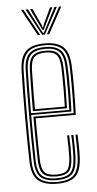

<svg xmlns="http://www.w3.org/2000/svg" viewBox="-54 -794 421 834"><g transform="rotate(-5 156.0 -377.0)"><path d="M161.5 6Q104.8 6 77.9 -18Q51 -42 49.5 -101.2Q48.5 -146.5 47.9 -196.4Q47.2 -246.2 47.2 -297.8Q47.2 -349.2 47.9 -400Q48.5 -450.8 49.8 -497.5Q51.2 -554 76.5 -580Q101.8 -606 161 -606Q214.2 -606 240.2 -582Q266.2 -558 268.5 -498.8Q269.2 -485.5 269.6 -464.1Q270 -442.8 270.1 -414.9Q270.2 -387 269.6 -354.1Q269 -321.2 267.8 -285.2H92.8Q92.8 -251.5 93 -221.1Q93.2 -190.8 93.8 -162Q94.2 -133.2 95 -103.8Q96 -64.5 110.1 -49.1Q124.2 -33.8 161.5 -33.8Q195.8 -33.8 208.6 -48Q221.5 -62.2 223.2 -103.5Q224 -121 223.8 -146Q223.5 -171 222.2 -199.2H231.2Q232.5 -170 232.8 -145.6Q233 -121.2 232.2 -103Q230.5 -58 215 -41.9Q199.5 -25.8 161.5 -25.8Q120 -25.8 103.4 -42.8Q86.8 -59.8 85.8 -103Q85.2 -129 84.6 -161.1Q84 -193.2 83.8 -227.5Q83.5 -261.8 83.5 -293.2H259Q260.2 -328.2 260.6 -359.8Q261 -391.2 260.9 -417.9Q260.8 -444.5 260.4 -465Q260 -485.5 259.5 -498.8Q257.2 -556.2 232.2 -577.1Q207.2 -598 161 -598Q105.2 -598 82.8 -573.5Q60.2 -549 58.8 -497Q57.5 -450 56.9 -399.6Q56.2 -349.2 56.2 -298.1Q56.2 -247 56.9 -197.2Q57.5 -147.5 58.5 -101.8Q60 -46.2 84.4 -24.1Q108.8 -2 161.5 -2Q213 -2 235 -24Q257 -46 259.5 -101.8Q260 -113 260.1 -128.6Q260.2 -144.2 259.9 -162.4Q259.5 -180.5 258.5 -199.2H267.8Q269 -173.8 269.4 -147.6Q269.8 -121.5 268.8 -101.2Q266.2 -42.5 242 -18.2Q217.8 6 161.5 6ZM161.5 -9.8Q111.5 -9.8 90.2 -30.5Q69 -51.2 67.8 -102Q66.5 -149.8 66 -200.9Q65.5 -252 65.5 -303.6Q65.5 -355.2 66.1 -404.2Q66.8 -453.2 67.8 -496.2Q69 -548.5 91.1 -569.4Q113.2 -590.2 161 -590.2Q205 -590.2 226.6 -570.4Q248.2 -550.5 250.5 -497.8Q251.2 -483.8 251.8 -455.2Q252.2 -426.8 252 -387.2Q251.8 -347.8 250 -301.2H74.5Q74.5 -244 75 -199.4Q75.5 -154.8 76.5 -102.8Q77.2 -56.5 95.8 -37.1Q114.2 -17.8 161.5 -17.8Q204.5 -17.8 221.9 -36Q239.2 -54.2 241.2 -102.5Q242 -120 241.9 -145.2Q241.8 -170.5 240.2 -199.2H249.5Q250.8 -172.5 251 -146.8Q251.2 -121 250.5 -102.2Q248 -49.8 228.5 -29.8Q209 -9.8 161.5 -9.8ZM74.5 -309H241.2Q242.5 -349.8 242.8 -387.5Q243 -425.2 242.5 -454.2Q242 -483.2 241.2 -497.2Q239.5 -545 220.9 -563.6Q202.2 -582.2 161 -582.2Q117.5 -582.2 97.8 -563.4Q78 -544.5 76.8 -496Q75.8 -459.5 75.2 -410Q74.8 -360.5 74.5 -309ZM83.5 -317Q83.8 -344.8 83.9 -373.8Q84 -402.8 84.6 -433.2Q85.2 -463.8 85.8 -495.8Q87 -539.8 104 -557Q121 -574.2 161 -574.2Q197.8 -574.2 214.1 -557.6Q230.5 -541 232.2 -497Q232.8 -484.2 233.2 -458.2Q233.8 -432.2 233.6 -396.2Q233.5 -360.2 232 -317ZM93 -325H223.2Q224.5 -363.8 224.6 -398.2Q224.8 -432.8 224.2 -458.5Q223.8 -484.2 223.2 -496.8Q221.5 -537 207.2 -551.6Q193 -566.2 161 -566.2Q125 -566.2 110.5 -550.8Q96 -535.2 95 -495.5Q94.5 -468.5 94 -441.6Q93.5 -414.8 93.2 -386.2Q93 -357.8 93 -325ZM70.2 -759.8H80.5L143.8 -644.2H133.8ZM90.2 -759.8H100.5L148.5 -666.5L156.8 -652H160L168 -666.5L216.2 -759.8H226.5L164.2 -644.2H152.5ZM109.8 -759.8H120L153.5 -687.8L157.2 -675.5H159.5L163.2 -687.8L196.8 -759.8H207L168.5 -680.8L161.5 -665.5H155.2L148 -680.8ZM236.2 -759.8H246.2L183 -644.2H173Z"/></g></svg>

Font: Big Shoulders Inline Display Thin Light
Style: Regular
Weight: 300
Version: Version 2.002